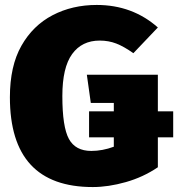

<svg xmlns="http://www.w3.org/2000/svg" viewBox="-20 -736 720 776"><path d="M355 20Q20 20 20 -343Q20 -469 66.5 -551Q113 -633 192.5 -674.5Q272 -716 371 -716Q515 -716 618 -625L519 -521Q481 -548 450 -560Q419 -572 383 -572Q311 -572 271.5 -517.5Q232 -463 232 -348Q232 -223 258.5 -174.5Q285 -126 349 -126Q394 -126 440 -143V-181H340V-286H440V-320H347L331 -434H618V-286H680V-181H618V-60Q559 -20 488.5 0Q418 20 355 20Z"/></svg>

Font: Trujillo Black
Style: Regular
Weight: 900
Designer: Fira Sans original fonts by bBox Type GmbH, Carrois Corporate GbR, & Edenspiekermann AG / Changes by Cristiano Sobral
Foundry: Fira Sans original fonts by bBox Type GmbH, Carrois Corporate GbR, & Edenspiekermann AG / Changes by Cristiano Sobral
Version: Version 4.301;July 28, 2020;FontCreator 13.0.0.2655 64-bit